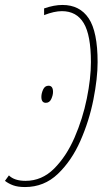

<svg xmlns="http://www.w3.org/2000/svg" viewBox="-60 -744 414 775"><path d="M192 -724Q158 -724 118 -710V-683Q159 -699 190 -699Q249 -699 278 -650.5Q307 -602 307 -493Q307 -428 290.5 -346.5Q274 -265 241 -189Q208 -113 158.5 -63.5Q109 -14 43 -14Q-2 -14 -24 -36L-40 -14Q-26 -3 -7 4Q12 11 41 11Q118 11 173.5 -42Q229 -95 264.5 -175.5Q300 -256 317 -342Q334 -428 334 -493Q334 -616 298 -670Q262 -724 192 -724ZM125 -329Q140 -329 147 -344.5Q154 -360 154 -373Q154 -398 136 -398Q121 -398 114 -382.5Q107 -367 107 -353Q107 -329 125 -329Z"/></svg>

Font: Noto Sans Display Condensed Thin
Style: Italic
Weight: 250
Width: 3
Italic angle: -12°
Designer: Monotype Design Team
Foundry: Monotype Imaging Inc.
Version: Version 1.900